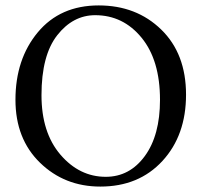

<svg xmlns="http://www.w3.org/2000/svg" viewBox="-20 -678 734 708"><path d="M331 -622Q249 -622 191 -548Q133 -474 133 -327Q133 -189 203 -107.5Q273 -26 370 -26Q458 -26 514 -102.5Q570 -179 570 -310Q570 -456 502 -539Q434 -622 331 -622ZM666 -329Q666 -179 579 -84.5Q492 10 350 10Q218 10 127.5 -78Q37 -166 37 -310Q37 -460 119.5 -559Q202 -658 344 -658Q483 -658 574.5 -569Q666 -480 666 -329Z"/></svg>

Font: Ponomar Unicode TT
Style: Regular
Weight: 400
Designer: Vladislav V. Dorosh, Yuri A.W. Shardt, Nikita Simmons, Aleksandr Andreev
Foundry: Ponomar Project
Version: 1.1